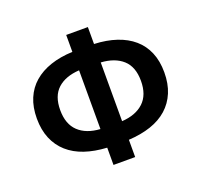

<svg xmlns="http://www.w3.org/2000/svg" viewBox="-131 -903 1118 1066"><g transform="rotate(-20 428.0 -370.0)"><path d="M492 -198Q574 -203 620.5 -246.5Q667 -290 667 -373Q667 -456 620.5 -498Q574 -540 492 -545ZM364 -545Q282 -540 236 -498Q190 -456 190 -373Q190 -290 236 -246.5Q282 -203 364 -198ZM492 -654Q565 -651 623 -631.5Q681 -612 721.5 -577Q762 -542 783.5 -491Q805 -440 805 -373Q805 -306 783.5 -254.5Q762 -203 721.5 -167Q681 -131 623 -111.5Q565 -92 492 -88V14H364V-88Q291 -92 233.5 -111.5Q176 -131 135.5 -167Q95 -203 73.5 -254.5Q52 -306 52 -373Q52 -440 73.5 -491Q95 -542 135.5 -577Q176 -612 233.5 -631.5Q291 -651 364 -654V-754H492Z"/></g></svg>

Font: SpoqaHanSansJP-Bold
Style: Regular
Weight: 700
Designer: [Source Han Sans]
Ryoko NISHIZUKA  (kana & ideographs); Paul D. Hunt (Latin, Greek & Cyrillic); Wenlong ZHANG  (bopomofo
Foundry: Spoqa (http://bi.spoqa.com)
Version: Version 1.002.20150607